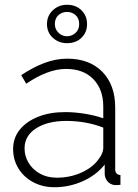

<svg xmlns="http://www.w3.org/2000/svg" viewBox="-20 -775 577 805"><path d="M35 -150Q35 -197 63 -231.5Q91 -266 140 -285.5Q189 -305 253 -305Q293 -305 336 -298Q379 -291 413 -279V-328Q413 -400 371.5 -443Q330 -486 257 -486Q218 -486 176 -470Q134 -454 90 -424L69 -460Q120 -494 167.5 -511.5Q215 -529 262 -529Q355 -529 409 -474Q463 -419 463 -324V-66Q463 -54 468.5 -48Q474 -42 485 -41V0Q476 1 470 1Q464 1 460 1Q441 -2 430.5 -15Q420 -28 419 -44V-85Q383 -40 326.5 -15Q270 10 208 10Q159 10 119.5 -11Q80 -32 57.5 -68.5Q35 -105 35 -150ZM393 -107Q403 -120 408 -132Q413 -144 413 -154V-240Q377 -254 338 -261Q299 -268 258 -268Q180 -268 131.5 -237Q83 -206 83 -153Q83 -120 100 -92Q117 -64 147.5 -47Q178 -30 218 -30Q274 -30 321.5 -51.5Q369 -73 393 -107ZM177 -674Q177 -709 201.5 -732Q226 -755 261 -755Q298 -755 321.5 -732Q345 -709 345 -674Q345 -639 321.5 -616.5Q298 -594 261 -594Q226 -594 201.5 -616.5Q177 -639 177 -674ZM261 -725Q240 -725 225 -711.5Q210 -698 210 -674Q210 -653 225 -638Q240 -623 261 -623Q281 -623 296.5 -637Q312 -651 312 -674Q312 -698 297 -711.5Q282 -725 261 -725Z"/></svg>

Font: Raleway Thin Light
Style: Regular
Weight: 300
Version: Version 4.026